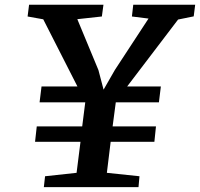

<svg xmlns="http://www.w3.org/2000/svg" viewBox="-20 -766 819 786"><path d="M150 -412H297L157 -687L93 -698.5L99 -746.5H403.5L397 -698.5L296.5 -687.5L383 -479L404 -399L450.5 -480L588 -690L520 -698.5L525.5 -746.5H779L773 -699L709 -686L500.5 -412H638.5L630.5 -347H454L441 -248.5H618.5L612 -185.5H433L417.5 -58.5L551 -44.5L547 0H159.5L164.5 -44.5L293.5 -58.5L309.5 -185.5H123.5L130.5 -248.5H316.5L329 -347H142Z"/></svg>

Font: Merriweather 28pt
Style: Bold Italic
Weight: 700
Italic angle: -7.8°
Version: Version 2.101